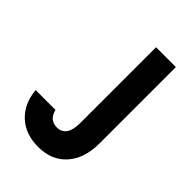

<svg xmlns="http://www.w3.org/2000/svg" viewBox="-222 -832 938 938"><g transform="rotate(45 247.0 -363.0)"><path d="M18 -175H155Q169 -119 220 -119Q286 -119 286 -216V-739H423V-212Q423 -108 369.5 -47.5Q316 13 223 13Q135 13 80.5 -37.5Q26 -88 18 -175Z"/></g></svg>

Font: Involve
Style: Bold
Weight: 700
Designer: Stefan Peev
Foundry: Context Ltd.
Version: Version 1.001